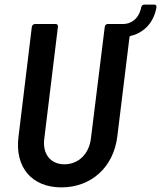

<svg xmlns="http://www.w3.org/2000/svg" viewBox="-20 -804 698 832"><path d="M648 -784H606C599 -784 593 -780 592 -772C580 -716 542 -700 514 -700H447C440 -700 435 -695 434 -688L374 -204C366 -137 320 -92 259 -92C199 -92 163 -137 172 -204L231 -688C232 -695 228 -700 221 -700H132C125 -700 119 -695 118 -688L60 -210C44 -79 118 8 246 8C375 8 471 -79 488 -210L541 -642C541 -645 542 -647 545 -648C598 -660 645 -700 658 -772C659 -780 655 -784 648 -784Z"/></svg>

Font: Barlow Semi Condensed SemiBold
Style: Italic
Weight: 600
Width: 4
Italic angle: -7°
Designer: Jeremy Tribby
Foundry: Tribby Type
Version: Version 1.422;hotconv 1.0.109;makeotfexe 2.5.65596